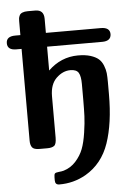

<svg xmlns="http://www.w3.org/2000/svg" viewBox="-75 -766 665 1003"><g transform="rotate(-5 258.0 -264.0)"><path d="M33.2 -601.1H60.1V-674.8Q60.1 -683.6 61 -689.7Q62 -695.8 65.9 -704.3Q69.8 -712.9 80.8 -717.5Q91.8 -722.2 108.9 -722.2H148.9Q193.8 -722.2 193.8 -674.8V-601.1H481.9Q529.8 -601.1 529.8 -564.9Q528.8 -528.8 482.9 -528.8H193.8V-403.8Q260.7 -468.8 350.1 -469.2Q389.2 -469.2 416 -460.7Q442.9 -452.1 458 -439Q473.1 -425.8 481.7 -404.3Q490.2 -382.8 492.2 -364Q494.1 -345.2 494.1 -316.9V-252.9Q494.1 -101.1 458.5 2.4Q422.9 106 335 157.2Q270 194.3 194.8 193.8Q172.9 193.8 172.9 170.9V154.8Q172.9 139.6 177 134.8Q181.2 129.9 197.5 128.4Q213.9 127 224.1 124Q261.2 112.8 287.6 83.5Q314 54.2 326.9 20.5Q339.8 -13.2 347.4 -64.2Q355 -115.2 356.4 -150.1Q357.9 -185.1 357.9 -236.8V-318.8Q357.9 -359.9 346.9 -377.9Q335.9 -396 304.2 -396Q264.2 -396 230.5 -363.5Q196.8 -331.1 196.8 -268.1V-51.8Q196.8 -17.6 184.8 -8.8Q172.9 0 148.9 0H107.9Q78.1 0 69.1 -12.5Q60.1 -24.9 60.1 -46.9V-528.8H32.2Q-14.2 -528.8 -14.2 -564.9Q-14.2 -601.1 33.2 -601.1Z"/></g></svg>

Font: CMU Sans Serif
Style: Bold
Weight: 700
Version: Version 0.7.0